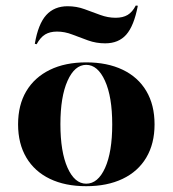

<svg xmlns="http://www.w3.org/2000/svg" viewBox="-20 -652 615 684"><path d="M287.1 11.3Q212.1 11.3 157.7 -14.9Q103.2 -41.1 73.8 -90.7Q44.4 -140.3 44.4 -208.9Q44.4 -278.2 73.8 -327.4Q103.2 -376.6 157.7 -403.2Q212.1 -429.8 287.1 -429.8Q362.1 -429.8 416.9 -403.6Q471.8 -377.4 501.2 -327.8Q530.6 -278.2 530.6 -208.9Q530.6 -140.3 501.2 -90.7Q471.8 -41.1 416.9 -14.9Q362.1 11.3 287.1 11.3ZM287.1 2.4Q329 2.4 354.4 -54Q379.8 -110.5 379.8 -208.9Q379.8 -307.3 354 -364.1Q328.2 -421 287.1 -421Q246 -421 220.6 -364.1Q195.2 -307.3 195.2 -209.7Q195.2 -111.3 220.6 -54.4Q246 2.4 287.1 2.4ZM354.8 -497.6Q322.6 -497.6 293.5 -508.1Q264.5 -518.5 237.5 -529Q210.5 -539.5 183.1 -539.5Q158.1 -539.5 141.1 -529.4Q124.2 -519.4 110.5 -494.4L104 -496Q116.1 -566.9 144.8 -598.4Q173.4 -629.8 221 -629.8Q252.4 -629.8 281 -619.4Q309.7 -608.9 337.1 -598.8Q364.5 -588.7 391.9 -588.7Q417.7 -588.7 434.7 -598.8Q451.6 -608.9 463.7 -632.3L471 -631.5Q457.3 -559.7 429.8 -528.6Q402.4 -497.6 354.8 -497.6Z"/></svg>

Font: Playfair 144pt SemiExpanded Black
Style: Regular
Weight: 900
Width: 6
Designer: Claus Eggers Sørensen
Foundry: Claus Eggers Sørensen
Version: Version 2.203